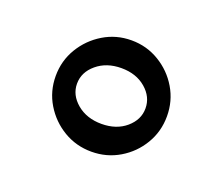

<svg xmlns="http://www.w3.org/2000/svg" viewBox="-59 -528 489 422"><g transform="rotate(20 185.5 -317.0)"><path d="M55.7 -316.9Q55.7 -352.5 73.5 -382.1Q91.3 -411.6 120.8 -429.4Q150.4 -447.3 186 -447.3Q221.7 -447.3 251.2 -429.4Q280.8 -411.6 298.3 -382.1Q315.9 -352.5 315.9 -316.9Q315.9 -281.2 298.3 -251.7Q280.8 -222.2 251.2 -204.6Q221.7 -187 186 -187Q150.4 -187 120.8 -204.6Q91.3 -222.2 73.5 -251.7Q55.7 -281.2 55.7 -316.9ZM105.5 -316.9Q105.5 -290.5 128.4 -271.2Q151.4 -252 186 -252Q220.7 -252 243.2 -271.2Q265.6 -290.5 265.6 -316.9Q265.6 -343.8 243.2 -363Q220.7 -382.3 186 -382.3Q151.4 -382.3 128.4 -363Q105.5 -343.8 105.5 -316.9Z"/></g></svg>

Font: Pinar-DS1-FD Medium
Style: Regular
Weight: 500
Designer: Amin Abedi
Version: Version 3.000